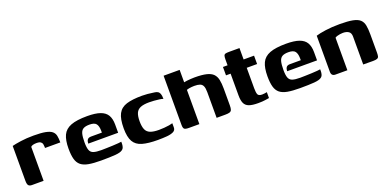

<svg xmlns="http://www.w3.org/2000/svg" viewBox="-12 -1089 3379 1679"><g transform="rotate(-20 1677.5 -249.5)"><path d="M194.5 0H86.7Q64.9 0 54.9 -11.1Q44.9 -22.1 44.9 -55.2V-379Q72.5 -386.4 126.5 -394.2Q180.4 -402 246.9 -402Q317 -402 357.5 -394Q397.9 -385.9 417.1 -369.6Q436.4 -353.3 441.6 -327.6Q446.8 -301.9 446.8 -265.6H304.4L304.1 -279.6Q303.8 -303.9 295.4 -315Q287 -326 274.8 -328.9Q262.7 -331.7 249.6 -331.7Q230.4 -331.7 215.5 -327.8Q200.5 -323.8 194.5 -315.8Z M728.8 5.6Q659.3 5.6 614 -2.5Q568.7 -10.7 542.7 -31.8Q516.8 -52.9 506.1 -91Q495.4 -129.1 495.4 -189.7Q495.4 -267.6 517.1 -313.8Q538.8 -360 593.2 -380.8Q647.6 -401.6 745 -401.6Q821.3 -401.6 866.3 -385.6Q911.3 -369.6 931.1 -335.9Q950.8 -302.1 950.8 -249.3V-171.9H672.7Q672.7 -193.4 682.2 -207.7Q691.7 -221.9 717.6 -221.9H817.7L817.4 -243.2Q816.7 -284.2 800.5 -304.5Q784.3 -324.8 738.8 -324.8Q701.6 -324.8 681.5 -313.3Q661.3 -301.9 653.5 -273.4Q645.7 -245 645.7 -192.4Q645.7 -144.3 655.2 -120Q664.7 -95.7 689.6 -87.6Q714.6 -79.4 761.2 -79.4Q778.4 -79.4 807.3 -80.3Q836.2 -81.1 866.8 -82.3Q897.5 -83.6 920.8 -85.6Q944.2 -87.5 949.7 -89.1V-70.7Q949.7 -56.8 945.3 -41.2Q940.8 -25.5 927.7 -16.4Q909.5 -2.4 861.3 1.6Q813.1 5.6 728.8 5.6Z M1257 6.4Q1167.4 6.4 1112.7 -9.3Q1058.1 -24.9 1033.7 -67.6Q1009.4 -110.2 1009.4 -191.1Q1009.4 -279.2 1033.7 -325.2Q1058.1 -371.3 1112.7 -388.2Q1167.4 -405 1257 -405Q1283 -405 1307.6 -402.7Q1332.2 -400.3 1367.5 -395.3Q1386.6 -393.3 1399.1 -386.2Q1411.6 -379.1 1418 -363Q1424.4 -346.8 1424.4 -314.8Q1413.1 -319.4 1390.3 -322.7Q1367.5 -325.9 1341.8 -327.8Q1316.2 -329.6 1295.9 -329.6Q1245.3 -329.6 1215.6 -317.6Q1185.8 -305.6 1173.6 -277.8Q1161.4 -250 1161.4 -201.4Q1161.4 -153.4 1173.5 -125.1Q1185.5 -96.9 1215.1 -85Q1244.7 -73.2 1295.9 -73.2Q1319.3 -73.2 1344.7 -75.2Q1370 -77.1 1391.6 -80.7Q1413.1 -84.4 1424.4 -88.3V-48.4Q1424.4 -23.2 1401.6 -11.7Q1378.7 -0.2 1341.1 3.1Q1303.5 6.4 1257 6.4Z M1548.1 0Q1513.4 0 1504.1 -9.7Q1494.9 -19.4 1494.9 -46.1V-504.7H1644.2V-389.2Q1655.5 -392.1 1672.5 -393.9Q1689.5 -395.7 1708.4 -397Q1727.3 -398.3 1743.8 -398.3Q1812.2 -398.3 1853.3 -388.4Q1894.4 -378.4 1915.3 -357.1Q1936.1 -335.8 1943.4 -301.8Q1950.6 -267.9 1950.6 -218.8V-62.8Q1950.6 -36 1945.5 -22.6Q1940.4 -9.2 1926.3 -4.6Q1912.3 0 1885.4 0H1804.7V-239Q1804.7 -276.8 1795.8 -296.2Q1786.9 -315.6 1767.6 -322.5Q1748.3 -329.4 1716.3 -329.4Q1705.2 -329.4 1691.4 -328.2Q1677.6 -327.1 1664.8 -324.6Q1652 -322.1 1644.2 -318.9V0Z M2190.8 3.7Q2136.8 3.7 2106.6 -7.4Q2076.4 -18.6 2064 -45.4Q2051.7 -72.2 2051.7 -118.7V-321.1H2008.8V-399H2051.7V-450.3Q2051.7 -475.1 2055.2 -486.8Q2058.8 -498.6 2070.1 -501.8Q2081.3 -505 2104.6 -505H2201.3Q2201.3 -500.9 2201.1 -494.9Q2201 -488.9 2201 -480.1V-399H2298.2V-321.1H2201.7V-130.9Q2201.7 -91.2 2209.1 -73.2Q2216.6 -55.3 2249.9 -55.3Q2259.1 -55.3 2273.6 -57.3Q2288.1 -59.3 2294.1 -61V-6.1Q2287.1 -5.1 2259.4 -0.7Q2231.7 3.7 2190.8 3.7Z M2579.8 5.6Q2510.3 5.6 2465 -2.5Q2419.7 -10.7 2393.7 -31.8Q2367.8 -52.9 2357.1 -91Q2346.4 -129.1 2346.4 -189.7Q2346.4 -267.6 2368.1 -313.8Q2389.8 -360 2444.2 -380.8Q2498.6 -401.6 2596 -401.6Q2672.3 -401.6 2717.3 -385.6Q2762.3 -369.6 2782.1 -335.9Q2801.8 -302.1 2801.8 -249.3V-171.9H2523.7Q2523.7 -193.4 2533.2 -207.7Q2542.7 -221.9 2568.6 -221.9H2668.7L2668.4 -243.2Q2667.7 -284.2 2651.5 -304.5Q2635.3 -324.8 2589.8 -324.8Q2552.6 -324.8 2532.5 -313.3Q2512.3 -301.9 2504.5 -273.4Q2496.7 -245 2496.7 -192.4Q2496.7 -144.3 2506.2 -120Q2515.7 -95.7 2540.6 -87.6Q2565.6 -79.4 2612.2 -79.4Q2629.4 -79.4 2658.3 -80.3Q2687.2 -81.1 2717.8 -82.3Q2748.5 -83.6 2771.8 -85.6Q2795.2 -87.5 2800.7 -89.1V-70.7Q2800.7 -56.8 2796.3 -41.2Q2791.8 -25.5 2778.7 -16.4Q2760.5 -2.4 2712.3 1.6Q2664.1 5.6 2579.8 5.6Z M2911 0Q2872.9 0 2872.9 -39.5V-375.3Q2903.3 -385.4 2962.9 -393.9Q3022.5 -402.3 3094.7 -402.3Q3171.6 -402.3 3216.2 -393.6Q3260.8 -384.9 3282.7 -364.5Q3304.5 -344.1 3311 -310.2Q3317.5 -276.3 3317.5 -225.2V-56Q3317.5 -34.1 3314.3 -21.6Q3311 -9.2 3298.6 -4.3Q3286.1 0.7 3259.8 0.7L3168.8 0V-259.9Q3168.8 -293.2 3149 -306.9Q3129.1 -320.7 3095.4 -320.7Q3083.4 -320.7 3069.3 -318.6Q3055.3 -316.4 3042.5 -312.7Q3029.7 -308.9 3021.5 -302.8V0Z"/></g></svg>

Font: Genos Thin
Style: Regular
Weight: 100
Designer: Robert E. Leuschke
Foundry: Robert E. Leuschke
Version: Version 1.010